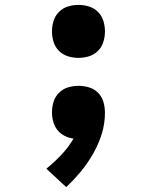

<svg xmlns="http://www.w3.org/2000/svg" viewBox="-20 -558 640 783"><path d="M300 -322Q278 -322 257 -328.5Q236 -335 220.5 -350.5Q205 -366 198.5 -387Q192 -408 192 -430Q192 -452 198.5 -473Q205 -494 220.5 -509.5Q236 -525 257 -531.5Q278 -538 300 -538Q322 -538 343 -531.5Q364 -525 379.5 -509.5Q395 -494 401.5 -473Q408 -452 408 -430Q408 -408 401.5 -387Q395 -366 379.5 -350.5Q364 -335 343 -328.5Q322 -322 300 -322ZM250 205 169 130Q201 104 230 73.5Q259 43 280 7Q261 5 243.5 -4Q226 -13 214 -28Q202 -43 197 -62Q192 -81 192 -100Q192 -122 198.5 -143Q205 -164 220.5 -179.5Q236 -195 257 -201.5Q278 -208 300 -208Q322 -208 343.5 -201.5Q365 -195 380.5 -179Q396 -163 402 -141.5Q408 -120 408 -98Q408 -54 395 -12Q382 30 360 68.5Q338 107 310 141Q282 175 250 205Z"/></svg>

Font: Iosevka Curly Heavy Extended
Style: Regular
Weight: 900
Width: 7
Monospace: yes
Designer: Belleve Invis
Foundry: Belleve Invis
Version: Version 11.1.0; ttfautohint (v1.8.3)